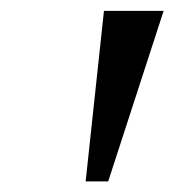

<svg xmlns="http://www.w3.org/2000/svg" viewBox="-20 -846 354 362"><path d="M288.5 -825.5 184 -504H141.5L176 -825.5Z"/></svg>

Font: Merriweather 36pt
Style: Italic
Weight: 400
Italic angle: -7.8°
Version: Version 2.101